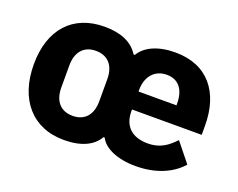

<svg xmlns="http://www.w3.org/2000/svg" viewBox="-92 -700 1086 875"><g transform="rotate(20 450.5 -262.5)"><path d="M282 -105C224 -105 190 -143 190 -209V-316C190 -382 224 -420 282 -420C340 -420 374 -382 374 -316V-209C374 -143 340 -105 282 -105ZM527 -312V-320C527 -385 564 -428 623 -428C682 -428 711 -385 711 -321V-312ZM630 12C726 12 803 -21 850 -75L776 -167C743 -133 709 -104 647 -104C566 -104 527 -148 527 -217V-225H865V-269C865 -432 781 -537 625 -537C541 -537 481 -509 454 -463H448C416 -515 357 -537 282 -537C128 -537 36 -435 36 -266C36 -97 128 12 282 12C365 12 422 -15 448 -62H454C475 -18 541 12 630 12Z"/></g></svg>

Font: IBM Plex Sans Thai Looped
Style: Bold
Weight: 700
Designer: Mike Abbink, Paul van der Laan, Pieter van Rosmalen, Ben Mitchell, Mark Frömberg
Foundry: Bold Monday
Version: Version 1.1